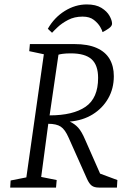

<svg xmlns="http://www.w3.org/2000/svg" viewBox="-20 -847 561 867"><path d="M372 -827Q413 -827 438 -811.5Q463 -796 474.5 -775.5Q486 -755 486 -740Q486 -729 471 -718.5Q456 -708 443 -702Q442 -709 432.5 -725.5Q423 -742 404 -757Q385 -772 353 -772Q316 -772 287.5 -757Q259 -742 240.5 -724.5Q222 -707 215 -699L196 -717Q225 -768 272.5 -797.5Q320 -827 372 -827ZM26 0 28 -32 99 -46 178 -602 112 -616 115 -648H316Q377 -648 416.5 -630.5Q456 -613 475 -580.5Q494 -548 494 -503Q494 -447 468.5 -402.5Q443 -358 398.5 -330.5Q354 -303 295 -298Q317 -288 333 -270.5Q349 -253 365 -215L432 -63L510 -34L508 0H427Q406 0 394.5 -8.5Q383 -17 373 -39L290 -225Q274 -262 254.5 -275Q235 -288 198 -288L166 -48L236 -34L233 0ZM204 -326Q310 -326 366.5 -365Q423 -404 423 -495Q423 -553 393.5 -579.5Q364 -606 300 -606Q278 -606 263.5 -604Q249 -602 244 -600Z"/></svg>

Font: Faustina Light Light
Style: Italic
Weight: 300
Italic angle: -8°
Version: Version 1.200